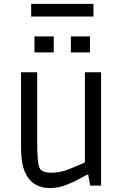

<svg xmlns="http://www.w3.org/2000/svg" viewBox="-20 -953 640 986"><path d="M234 13Q194 13 160.5 -6.5Q127 -26 107.5 -71Q88 -116 88 -195V-582H171V-226Q171 -171 174 -136Q177 -101 185 -87Q192 -76 207.5 -71Q223 -66 243 -66Q288 -66 332.5 -83.5Q377 -101 416 -119V-582H499V0H443L433 -56H427Q412 -48 382 -31.5Q352 -15 314 -1Q276 13 234 13ZM157 -684V-766H256V-684ZM344 -684V-766H442V-684ZM140 -868V-933H460V-868Z"/></svg>

Font: Ruda
Style: Regular
Weight: 400
Designer: Mariela Monsalve and Angelina Sanchez
Foundry: Mariela Monsalve and Angelina Sanchez
Version: Version 2.000